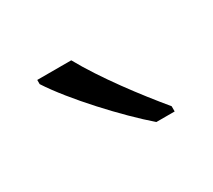

<svg xmlns="http://www.w3.org/2000/svg" viewBox="-50 -844 352 318"><g transform="rotate(-30 125.5 -685.5)"><path d="M105 -765H40V-757C69 -712 133 -643 176 -606H211V-616C177 -657 132 -716 105 -765Z"/></g></svg>

Font: Noto Sans Myanmar Condensed Light
Style: Regular
Weight: 300
Width: 3
Designer: Monotype Design Team
Foundry: Monotype Imaging Inc.
Version: Version 2.107